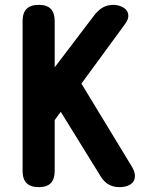

<svg xmlns="http://www.w3.org/2000/svg" viewBox="-20 -760 640 790"><path d="M205 -56Q205 -23 189 -6.5Q173 10 139.5 10Q106 10 89.5 -6.5Q73 -23 73 -56V-674Q73 -707 89.5 -723.5Q106 -740 139.5 -740Q173 -740 189 -723.5Q205 -707 205 -674V-483L370 -700Q386 -720 404.5 -730Q423 -740 446 -740Q461 -740 476 -734.5Q491 -729 499.5 -719Q508 -709 508 -694Q508 -679 493 -659L315 -416L521 -77Q534 -56 535 -39.5Q536 -23 528 -12Q520 -1 505 4.5Q490 10 472 10Q446 10 427 -1Q408 -12 395 -33L230 -300L205 -266Z"/></svg>

Font: Maple Mono
Style: Bold
Weight: 700
Monospace: yes
Designer: subframe7536
Version: Version 7.200